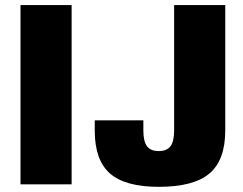

<svg xmlns="http://www.w3.org/2000/svg" viewBox="-20 -720 950 750"><path d="M60.1 -700.2H259.8V0H60.1ZM350.1 -210V-250H540V-210Q540 -168 554.2 -148.9Q568.4 -129.9 600.1 -129.9Q631.8 -129.9 646 -148.9Q660.2 -168 660.2 -210V-700.2H859.9V-210Q859.9 -94.7 798.3 -42.5Q736.8 9.8 600.1 9.8Q468.8 9.8 409.4 -42.5Q350.1 -94.7 350.1 -210Z"/></svg>

Font: Fivo Sans Heavy
Style: Regular
Weight: 900
Designer: Alexander Slobzheninov
Foundry: Alexander Slobzheninov
Version: 1.0